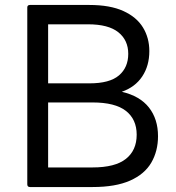

<svg xmlns="http://www.w3.org/2000/svg" viewBox="-20 -754 711 774"><path d="M101 0Q90 0 90 -11V-724Q90 -734 101 -734H340Q424 -734 477.5 -709.5Q531 -685 556.5 -643Q582 -601 582 -548Q582 -489 553.5 -446Q525 -403 471 -384Q544 -367 580.5 -320.5Q617 -274 617 -205Q617 -145 590 -98.5Q563 -52 504.5 -26Q446 0 353 0ZM335 -656H174V-418H341Q422 -418 459.5 -450Q497 -482 497 -537Q497 -592 457 -624Q417 -656 335 -656ZM353 -341H174V-79H353Q444 -79 487.5 -113.5Q531 -148 531 -211Q531 -273 487.5 -307Q444 -341 353 -341Z"/></svg>

Font: LINE Seed Sans App
Style: Regular
Weight: 400
Designer: LINE VX Design & Dalton Maag Ltd & Sandoll Inc
Foundry: Dalton Maag Ltd
Version: Version 1.003